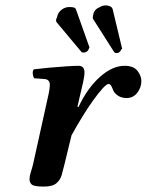

<svg xmlns="http://www.w3.org/2000/svg" viewBox="-20 -679 542 709"><path d="M266 -285 270 -284Q303 -354 349 -395Q395 -436 440 -436Q473 -436 487.5 -417.5Q502 -399 502 -380Q502 -356 487 -336.5Q472 -317 448 -317Q421 -317 405 -335Q399 -341 394 -355Q389 -369 381 -369Q374 -369 358.5 -352Q343 -335 323 -307Q303 -279 282.5 -245.5Q262 -212 244 -179L218 -72Q213 -52 208 -33.5Q203 -15 188.5 -2.5Q174 10 142 10Q106 10 97.5 2.5Q89 -5 89 -17Q89 -29 93.5 -42.5Q98 -56 102 -72L156 -316Q161 -337 162.5 -348.5Q164 -360 164 -367Q164 -375 159.5 -380.5Q155 -386 146 -387L106 -390Q102 -397 101 -407Q100 -417 105 -423Q129 -426 161.5 -429Q194 -432 224 -434Q254 -436 270 -436Q292 -436 292 -411Q292 -398 286.5 -373.5Q281 -349 274 -320ZM347 -652Q358 -659 370 -659H373Q393 -657 396 -645L431 -499Q431 -498 429.5 -497.5Q428 -497 427 -496Q427 -491 419 -485Q413 -483 410 -483Q405 -483 402 -486L325 -607Q322 -611 322.5 -615Q323 -619 324 -623Q327 -644 347 -652ZM210 -645Q222 -653 236 -653Q245 -653 252 -651.5Q259 -650 261 -643L310 -505Q311 -504 309.5 -502Q308 -500 308 -499Q306 -492 301 -489Q295 -485 291 -485H289Q282 -485 281 -487L189 -597Q187 -601 187 -603Q187 -607 188.5 -610.5Q190 -614 191 -617Q194 -634 210 -645Z"/></svg>

Font: Libertinus Serif SemiBold
Style: Italic
Weight: 600
Italic angle: -11.5°
Designer: Philipp H. Poll, Khaled Hosny
Foundry: Caleb Maclennan
Version: Version 7.051;RELEASE